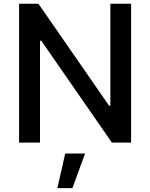

<svg xmlns="http://www.w3.org/2000/svg" viewBox="-20 -747 787 1006"><path d="M666.9 -727.3H558.2V-193.2H551.5L181.5 -727.3H79.9V0H189.6V-533.4H196.4L566.1 0H666.9ZM280.5 238.6H359.4L425.8 57.5H321.7Z"/></svg>

Font: Magic Ui Pro Medium
Style: Regular
Weight: 500
Designer: Stefan Endress, Andreas Faust
Version: Version 1.000;FEAKit 1.0